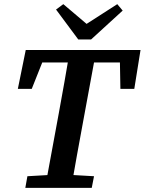

<svg xmlns="http://www.w3.org/2000/svg" viewBox="-20 -905 697 925"><path d="M66 -477 104 -664H657L627 -477H560L557 -648L603 -604H128L203 -653L133 -477ZM102 0 112 -56 252 -64H293L433 -56L422 0ZM197 0 263 -358Q277 -434 290.5 -510.5Q304 -587 317 -664H444L378 -306Q364 -230 350 -153Q336 -76 323 0ZM285 -885 423 -768H363L545 -885L571 -854L419 -715H357L250 -859Z"/></svg>

Font: Source Serif 4 SemiBold
Style: Italic
Weight: 600
Italic angle: -12°
Designer: Frank Grießhammer
Foundry: Adobe Systems Incorporated
Version: Version 4.004;hotconv 1.0.116;makeotfexe 2.5.65601